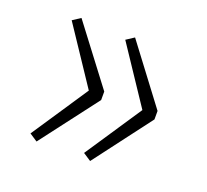

<svg xmlns="http://www.w3.org/2000/svg" viewBox="-87 -618 712 660"><g transform="rotate(20 269.5 -288.0)"><path d="M106 -514 77 -495 215 -288 77 -81 106 -62 266 -272V-303ZM302 -514 273 -495 411 -288 273 -81 302 -62 461 -272V-303Z"/></g></svg>

Font: Fira Sans ExtraLight
Style: Regular
Weight: 200
Designer: bBox Type GmbH & Carrois Corporate GbR & Edenspiekermann AG
Foundry: bBox Type GmbH & Carrois Corporate GbR & Edenspiekermann AG
Version: Version 4.300;PS 004.300;hotconv 1.0.88;makeotf.lib2.5.64775